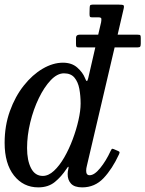

<svg xmlns="http://www.w3.org/2000/svg" viewBox="-22 -800 628 830"><path d="M492.5 -133Q463.5 -70 425.8 -30Q388 10 333.5 10Q300 10 285 -6.2Q270 -22.5 270.5 -48Q270.5 -54 271.2 -58.5Q272 -63 273 -67.5Q278 -89.5 265.5 -70Q243.5 -36.5 215 -13.2Q186.5 10 143.5 10Q79 10 38.5 -41.2Q-2 -92.5 -2 -182.5Q-2 -256.5 20.8 -319.8Q43.5 -383 80.8 -430Q118 -477 162.5 -503Q207 -529 250 -529Q288.5 -529 312.2 -507.8Q336 -486.5 345 -463.5Q350 -450 353.2 -449.8Q356.5 -449.5 359.5 -462.5L390 -595H320.5Q310.5 -595 308.5 -597.8Q306.5 -600.5 306.5 -610V-636Q306.5 -650 321.5 -650H402.5L415 -703.5Q416.5 -712 416.2 -718.5Q416 -725 404.5 -725H375.5Q368 -725 366.5 -728.5Q365 -732 365 -740L365.5 -762Q365.5 -772 367.2 -776Q369 -780 378 -780H492Q507.5 -780 511.5 -777.5Q515.5 -775 512.5 -762L486.5 -650H573Q582.5 -650 584.5 -647.5Q586.5 -645 586.5 -636V-611.5Q586.5 -602.5 584.2 -598.8Q582 -595 571.5 -595H473.5L353.5 -83Q350.5 -72 350.5 -61.5Q350.5 -42.5 365.5 -42.5Q386 -42.5 411.2 -73.5Q436.5 -104.5 456.5 -148Q459 -153.5 461 -155.8Q463 -158 469.5 -155.5L488 -147.5Q494 -145 494.8 -142.5Q495.5 -140 492.5 -133ZM326.5 -352.5Q326.5 -386 321 -415.8Q315.5 -445.5 300 -464.2Q284.5 -483 254.5 -483Q225.5 -483 197.2 -453.2Q169 -423.5 145.8 -375.5Q122.5 -327.5 108.8 -270.8Q95 -214 95 -160Q95 -106.5 112.2 -73Q129.5 -39.5 163 -39.5Q187.5 -39.5 211.2 -61.5Q235 -83.5 255.8 -119.5Q276.5 -155.5 292.2 -197.5Q308 -239.5 317.2 -280.5Q326.5 -321.5 326.5 -352.5Z"/></svg>

Font: Besley* Narrow
Style: Italic
Weight: 400
Width: 4
Italic angle: -13°
Designer: Owen Earl
Foundry: indestructible type*
Version: Version 3.000; ttfautohint (v1.8.3)